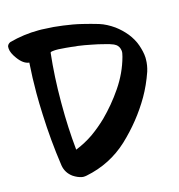

<svg xmlns="http://www.w3.org/2000/svg" viewBox="-121 -926 985 1054"><g transform="rotate(-15 372.0 -399.5)"><path d="M123 -71.3C127.9 -42 142.6 -18.6 167 -1C183.6 9.8 199.2 16.6 214.8 19.5C218.8 20.5 222.7 20.5 225.6 20.5C231.4 20.5 237.3 19.5 242.2 18.6C335 0 415 -41 482.4 -103.5C549.8 -167 606.4 -237.3 652.3 -316.4C674.8 -355.5 694.3 -398.4 710.9 -446.3C717.8 -468.8 721.7 -491.2 721.7 -513.7V-524.4C720.7 -546.9 714.8 -571.3 706.1 -596.7C697.3 -622.1 683.6 -645.5 666 -668C647.5 -690.4 627.9 -709 605.5 -725.6C579.1 -744.1 551.8 -758.8 523.4 -767.6C494.1 -776.4 464.8 -784.2 436.5 -791C401.4 -799.8 366.2 -805.7 330.1 -810.5C295.9 -815.4 260.7 -818.4 226.6 -819.3C215.8 -820.3 205.1 -820.3 194.3 -820.3C136.7 -820.3 81.1 -812.5 27.3 -797.9C22.5 -795.9 18.6 -793 15.6 -790C12.7 -787.1 9.8 -782.2 8.8 -777.3V-765.6C9.8 -749 18.6 -729.5 35.2 -707C55.7 -678.7 77.1 -664.1 98.6 -662.1C94.7 -605.5 92.8 -547.9 92.8 -490.2C92.8 -450.2 93.8 -410.2 95.7 -369.1C99.6 -270.5 108.4 -171.9 123 -71.3ZM223.6 -133.8C214.8 -220.7 210.9 -306.6 210.9 -393.6V-412.1C210.9 -503.9 215.8 -594.7 225.6 -683.6C225.6 -687.5 231.4 -689.5 243.2 -690.4C249 -691.4 255.9 -691.4 262.7 -691.4C269.5 -691.4 277.3 -691.4 285.2 -690.4C303.7 -689.5 323.2 -687.5 342.8 -685.5C361.3 -682.6 374 -681.6 378.9 -681.6C403.3 -678.7 427.7 -673.8 453.1 -668.9C477.5 -664.1 502 -659.2 526.4 -652.3C541 -649.4 556.6 -644.5 573.2 -637.7C590.8 -629.9 601.6 -616.2 604.5 -597.7C605.5 -594.7 605.5 -591.8 605.5 -588.9C605.5 -585.9 605.5 -582 604.5 -578.1C603.5 -572.3 601.6 -566.4 600.6 -560.5C585 -502.9 559.6 -448.2 524.4 -396.5C489.3 -344.7 451.2 -299.8 411.1 -259.8C383.8 -233.4 354.5 -209 324.2 -187.5C293 -166 259.8 -148.4 223.6 -133.8Z"/></g></svg>

Font: ChillSide Comic
Style: Regular
Weight: 400
Designer: Koroletov, Abay Emes
Version: Version 1.000